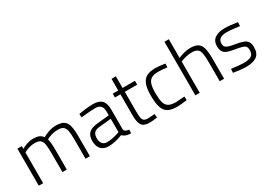

<svg xmlns="http://www.w3.org/2000/svg" viewBox="-2 -1479 3115 2245"><g transform="rotate(-30 1555.5 -356.5)"><path d="M75 -500H134V-463Q164 -481 206 -495.5Q248 -510 286 -510Q338 -510 368.5 -497.5Q399 -485 418 -457Q451 -477 501.5 -493.5Q552 -510 598 -510Q666 -510 702 -487Q738 -464 751.5 -412Q765 -360 765 -263V0H706V-260Q706 -339 697.5 -379.5Q689 -420 665 -438Q641 -456 592 -456Q550 -456 507.5 -443.5Q465 -431 439 -415Q453 -368 453 -260V0H394V-258Q394 -338 386 -379Q378 -420 354 -438Q330 -456 280 -456Q240 -456 199.5 -443Q159 -430 134 -414V0H75Z M878 -141Q878 -209 913.5 -244Q949 -279 1025 -287L1195 -304V-351Q1195 -407 1171 -431.5Q1147 -456 1097 -456Q1027 -456 908 -442L905 -489Q946 -497 1002 -503.5Q1058 -510 1100 -510Q1180 -510 1217 -471Q1254 -432 1254 -351V-82Q1258 -45 1319 -39L1317 9Q1274 9 1248 -2Q1222 -11 1204 -31Q1166 -15 1114 -2.5Q1062 10 1015 10Q949 10 913.5 -28.5Q878 -67 878 -141ZM1195 -76V-257L1032 -241Q982 -236 960.5 -212Q939 -188 939 -142Q939 -94 960.5 -67.5Q982 -41 1023 -41Q1064 -41 1112 -52Q1160 -63 1195 -76Z M1436 -170V-448H1362V-500H1436V-657H1495V-500H1662V-448H1495V-200Q1495 -132 1500 -100.5Q1505 -69 1522 -56Q1539 -43 1575 -43Q1593 -43 1643 -47L1667 -49L1671 1Q1608 10 1570 10Q1519 10 1490.5 -5.5Q1462 -21 1449 -59.5Q1436 -98 1436 -170Z M1736 -260Q1736 -352 1756.5 -406.5Q1777 -461 1821.5 -485.5Q1866 -510 1942 -510Q1976 -510 2072 -497L2069 -447Q1992 -456 1952 -456Q1891 -456 1858 -437Q1825 -418 1811 -376Q1797 -334 1797 -260Q1797 -176 1809 -131Q1821 -86 1854 -65Q1887 -44 1952 -44Q1978 -44 2071 -52L2073 -2Q1982 10 1941 10Q1860 10 1816 -16Q1772 -42 1754 -99.5Q1736 -157 1736 -260Z M2189 -723H2248V-471Q2280 -486 2325 -498Q2370 -510 2410 -510Q2479 -510 2514.5 -487Q2550 -464 2563.5 -411.5Q2577 -359 2577 -263V0H2518V-260Q2518 -339 2509.5 -379.5Q2501 -420 2476.5 -438Q2452 -456 2402 -456Q2363 -456 2320 -445.5Q2277 -435 2248 -422V0H2189Z M2701 -8 2705 -60Q2746 -54 2794 -49Q2842 -44 2868 -44Q2938 -44 2971.5 -65Q3005 -86 3005 -142Q3005 -172 2993 -188.5Q2981 -205 2951.5 -214Q2922 -223 2862 -233Q2799 -243 2764 -256Q2729 -269 2711.5 -295Q2694 -321 2694 -368Q2694 -443 2745 -476Q2796 -509 2871 -509Q2941 -509 3048 -492L3046 -440Q3006 -446 2956 -451Q2906 -456 2873 -456Q2755 -456 2755 -371Q2755 -344 2766 -329Q2777 -314 2804.5 -304Q2832 -294 2889 -285Q2958 -274 2994.5 -259.5Q3031 -245 3048 -219Q3065 -193 3065 -145Q3065 -61 3016 -25.5Q2967 10 2872 10Q2841 10 2791 4.5Q2741 -1 2701 -8Z"/></g></svg>

Font: Cairo Light
Style: Regular
Weight: 300
Designer: Mohamed Gaber, Accademia di Belle Arti di Urbino and others
Foundry: Kief Type Foundry, Accademia di Belle Arti di Urbino and others
Version: Version 3.011